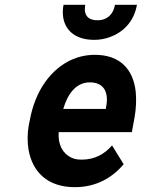

<svg xmlns="http://www.w3.org/2000/svg" viewBox="-20 -765 588 795"><path d="M492 -85 444 -163C413 -127 372 -104 319 -104C302 -104 288 -106 276 -112C241 -128 219 -165 223 -218H526L537 -278C544 -317 545 -353 542 -385C532 -476 479 -538 373 -538C339 -538 307 -531 277 -518C191 -479 125 -390 103 -265L99 -246C93 -211 93 -177 98 -146C114 -54 176 10 290 10C378 10 445 -29 492 -85ZM420 -326 418 -314H242C259 -373 293 -424 352 -424C407 -424 431 -387 420 -326ZM384 -681C345 -681 325 -702 333 -745H243C239 -724 239 -704 243 -686C255 -632 300 -600 370 -600C393 -600 414 -604 434 -611C487 -630 534 -672 547 -745H456C449 -704 422 -681 384 -681Z"/></svg>

Font: Asimov
Style: NarIt
Weight: 500
Designer: Google
Version: Version 2.000980; 2014